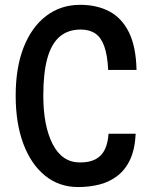

<svg xmlns="http://www.w3.org/2000/svg" viewBox="-20 -761 640 796"><path d="M304 14.5Q225 14.5 166.8 -32.8Q108.5 -80 76.8 -165Q45 -250 45 -364.5Q45 -481 78.2 -565.2Q111.5 -649.5 171.8 -695.2Q232 -741 312.5 -741Q382 -741 433.8 -713.5Q485.5 -686 514.8 -626.5Q544 -567 546 -471H428.5Q425.5 -532.5 412.2 -569.2Q399 -606 375 -622.2Q351 -638.5 314.5 -638.5Q262.5 -638.5 228 -609.5Q193.5 -580.5 176.5 -520Q159.5 -459.5 159.5 -364.5Q159.5 -239 198.5 -163.2Q237.5 -87.5 311.5 -87.5Q352.5 -87.5 377.5 -101.5Q402.5 -115.5 415 -142Q427.5 -168.5 430 -206.5H542.5Q539.5 -143 519.8 -100.2Q500 -57.5 467.2 -32.2Q434.5 -7 392.8 3.8Q351 14.5 304 14.5Z"/></svg>

Font: Spline Sans Mono Medium
Style: Regular
Weight: 500
Monospace: yes
Version: Version 1.004